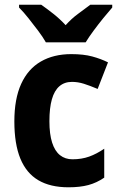

<svg xmlns="http://www.w3.org/2000/svg" viewBox="-20 -786 505 816"><path d="M271 10Q194 10 143 -20Q92 -50 66.5 -112Q41 -174 41 -270Q41 -366 70 -429.5Q99 -493 153.5 -524.5Q208 -556 283 -556Q335 -556 372 -546Q409 -536 439 -521L395 -408Q362 -422 336.5 -430Q311 -438 286 -438Q254 -438 232.5 -419.5Q211 -401 200.5 -364Q190 -327 190 -271Q190 -216 201.5 -180Q213 -144 235 -126.5Q257 -109 288 -109Q327 -109 359 -120.5Q391 -132 423 -154V-31Q391 -9 355.5 0.5Q320 10 271 10ZM175 -606Q162 -629 142 -655.5Q122 -682 101 -708.5Q80 -735 61 -754V-766H155Q178 -750 206 -728Q234 -706 259 -679Q284 -707 311.5 -727Q339 -747 364 -766H457V-754Q441 -736 419.5 -709.5Q398 -683 378 -656Q358 -629 344 -606Z"/></svg>

Font: Noto Sans Bengali SemiCondensed
Style: Bold
Weight: 700
Width: 4
Designer: Jelle Bosma - Monotype Design Team
Foundry: Monotype Imaging Inc.
Version: Version 2.003